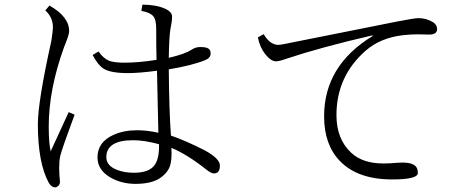

<svg xmlns="http://www.w3.org/2000/svg" viewBox="-20 -791 2040 827"><path d="M654.3 -533.2Q652.8 -583 652.8 -667Q652.8 -708 639.2 -722.2Q625 -737.8 588.9 -744.1L593.3 -771Q652.8 -770.5 689 -754.4Q721.2 -740.7 721.2 -719.2Q721.2 -704.6 718.3 -689L713.9 -665Q708.5 -633.3 707 -542Q777.3 -558.1 805.2 -577.1Q822.8 -588.4 841.3 -588.4Q867.7 -588.4 877.4 -582Q887.2 -575.7 887.2 -560.5Q887.2 -541.5 864.3 -532.2Q810.5 -509.8 707 -492.2Q708.5 -312.5 716.3 -207Q785.2 -183.1 864.3 -142.1Q927.2 -107.4 927.2 -78.1Q927.2 -43.9 901.4 -43.9Q889.6 -43.9 868.2 -61Q787.6 -125 718.3 -154.3Q721.2 -102.5 711.9 -75.2Q703.1 -50.8 680.2 -32.2Q642.6 1 564 1Q501 1 451.7 -28.8Q399.9 -61 399.9 -112.8Q399.9 -179.2 468.8 -210Q513.2 -230 569.8 -230Q613.8 -230 662.1 -219.2L656.2 -486.3Q578.6 -476.1 531.2 -476.1Q457 -476.1 426.3 -495.1Q401.9 -510.3 378.9 -554.2L404.3 -569.3Q425.8 -538.6 450.2 -529.3Q471.7 -521 516.1 -521Q576.7 -521 654.3 -533.2ZM665 -169.9Q601.6 -187 553.2 -187Q438 -187 438 -113.8Q438 -75.7 487.3 -58.1Q518.1 -46.9 556.2 -46.9Q620.6 -46.9 644.5 -78.1Q666.5 -106 665 -169.9ZM275.9 -308.1 301.3 -296.9Q248 -153.3 239.7 -120.1Q234.9 -99.1 234.9 -68.8Q234.9 -52.7 235.8 -39.1Q238.3 -15.1 238.3 -7.8Q238.3 2.9 230.5 10.3Q224.1 16.1 217.3 16.1Q202.6 16.1 190.4 -2.9Q143.1 -89.4 143.1 -255.9Q143.1 -353 201.2 -615.2Q208 -658.7 208 -673.8Q208 -715.8 175.3 -746.1L192.9 -767.1Q277.8 -719.2 277.8 -657.2Q277.8 -644.5 266.1 -613.8L255.9 -587.9Q189.9 -405.8 189.9 -246.1Q189.9 -176.8 198.2 -139.2Q252.4 -258.3 275.9 -308.1Z M1115.7 -644Q1142.6 -597.7 1179.7 -597.7Q1189.9 -597.7 1261.7 -612.8L1516.6 -663.6Q1632.8 -686.5 1688 -697.8Q1765.6 -712.9 1782.7 -712.9Q1815.9 -712.9 1844.7 -695.8Q1862.8 -684.1 1862.8 -666Q1862.8 -642.1 1828.6 -642.1L1779.8 -643.1Q1746.6 -643.1 1717.8 -639.6Q1620.1 -628.9 1556.2 -573.7Q1429.2 -463.4 1429.2 -294.9Q1429.2 -190.9 1494.1 -131.8Q1543.5 -86.9 1630.9 -86.9Q1662.1 -86.9 1689.9 -89.8Q1700.7 -90.8 1713.9 -90.8Q1749.5 -90.8 1765.6 -79.1Q1779.8 -69.3 1779.8 -45.9Q1779.8 -18.1 1668.9 -18.1Q1520.5 -18.1 1443.8 -97.7Q1376 -168 1376 -290Q1376 -508.8 1585 -635.7L1584 -638.7Q1361.8 -587.4 1213.9 -538.1Q1182.6 -526.9 1168.9 -526.9Q1147 -526.9 1122.6 -557.6Q1099.1 -587.4 1090.8 -629.9Z"/></svg>

Font: I.Ming
Style: Regular
Weight: 400
Designer: Ichiten Fonts Project
Version: Version 5.10 Mar 24, 2018